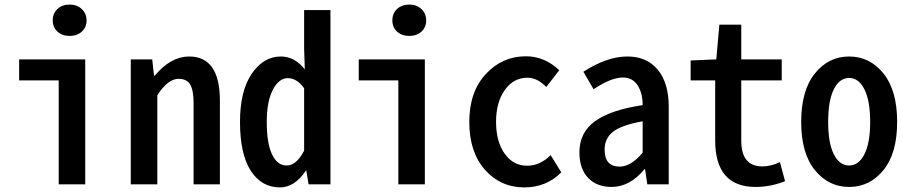

<svg xmlns="http://www.w3.org/2000/svg" viewBox="-20 -814 4020 848"><path d="M239.3 0V-459H64.5V-551.8H356.4V0ZM288.1 -655.3Q254.9 -655.3 233.9 -674.3Q212.9 -693.4 212.9 -723.6Q212.9 -754.9 233.9 -774.4Q254.9 -793.9 288.1 -793.9Q320.3 -793.9 341.3 -773.9Q362.3 -753.9 362.3 -723.6Q362.3 -693.4 341.3 -674.3Q320.3 -655.3 288.1 -655.3Z M557.6 0V-551.8H652.3L660.2 -480.5H664.1Q734.4 -564.5 815.4 -564.5Q951.2 -564.5 951.2 -369.1V0H835V-358.4Q835 -416 819.8 -440.9Q804.7 -465.8 768.6 -465.8Q721.7 -465.8 674.8 -393.6V0Z M1216.8 13.7Q1134.8 13.7 1087.4 -60.1Q1040 -133.8 1040 -275.4Q1040 -412.1 1091.8 -488.3Q1143.6 -564.5 1220.7 -564.5Q1281.2 -564.5 1326.2 -507.8L1323.2 -599.6V-769.5H1439.5V0H1342.8L1333 -60.5H1331.1Q1281.2 13.7 1216.8 13.7ZM1246.1 -83Q1289.1 -83 1323.2 -148.4V-423.8Q1292 -468.8 1251 -468.8Q1211.9 -468.8 1185.1 -417.5Q1158.2 -366.2 1158.2 -275.4Q1158.2 -180.7 1181.6 -131.8Q1205.1 -83 1246.1 -83Z M1739.3 0V-459H1564.5V-551.8H1856.4V0ZM1788.1 -655.3Q1754.9 -655.3 1733.9 -674.3Q1712.9 -693.4 1712.9 -723.6Q1712.9 -754.9 1733.9 -774.4Q1754.9 -793.9 1788.1 -793.9Q1820.3 -793.9 1841.3 -773.9Q1862.3 -753.9 1862.3 -723.6Q1862.3 -693.4 1841.3 -674.3Q1820.3 -655.3 1788.1 -655.3Z M2295.9 13.7Q2190.4 13.7 2121.6 -64.5Q2052.7 -142.6 2052.7 -275.4Q2052.7 -408.2 2125.5 -486.8Q2198.2 -565.4 2302.7 -565.4Q2384.8 -565.4 2450.2 -503.9L2392.6 -429.7Q2353.5 -470.7 2309.6 -470.7Q2248 -470.7 2209.5 -416.5Q2170.9 -362.3 2170.9 -275.4Q2170.9 -188.5 2209 -135.3Q2247.1 -82 2307.6 -82Q2365.2 -82 2412.1 -128.9L2459 -52.7Q2392.6 13.7 2295.9 13.7Z M2680.7 11.7Q2616.2 11.7 2577.6 -28.3Q2539.1 -68.4 2539.1 -140.6Q2539.1 -229.5 2608.9 -279.3Q2678.7 -329.1 2818.4 -349.6Q2818.4 -403.3 2795.9 -437.5Q2773.4 -471.7 2730.5 -471.7Q2679.7 -471.7 2601.6 -419.9L2556.6 -497.1Q2661.1 -564.5 2751 -564.5Q2836.9 -564.5 2885.3 -505.9Q2933.6 -447.3 2933.6 -342.8V0H2838.9L2829.1 -66.4H2826.2Q2761.7 11.7 2680.7 11.7ZM2716.8 -78.1Q2766.6 -78.1 2818.4 -139.6V-278.3Q2725.6 -261.7 2688 -232.4Q2650.4 -203.1 2650.4 -153.3Q2650.4 -78.1 2716.8 -78.1Z M3317.4 11.7Q3138.7 11.7 3138.7 -194.3V-459H3030.3V-546.9L3143.6 -551.8L3157.2 -705.1H3253.9V-551.8H3432.6V-459H3253.9V-192.4Q3253.9 -79.1 3346.7 -79.1Q3384.8 -79.1 3424.8 -97.7L3447.3 -13.7Q3382.8 11.7 3317.4 11.7Z M3518.6 -275.4Q3518.6 -415 3579.1 -489.7Q3639.6 -564.5 3730.5 -564.5Q3821.3 -564.5 3881.8 -489.7Q3942.4 -415 3942.4 -275.4Q3942.4 -136.7 3881.8 -62.5Q3821.3 11.7 3730.5 11.7Q3639.6 11.7 3579.1 -62.5Q3518.6 -136.7 3518.6 -275.4ZM3730.5 -83Q3772.5 -83 3797.9 -132.8Q3823.2 -182.6 3823.2 -275.4Q3823.2 -369.1 3797.9 -419.4Q3772.5 -469.7 3730.5 -469.7Q3687.5 -469.7 3662.6 -419.4Q3637.7 -369.1 3637.7 -275.4Q3637.7 -182.6 3662.6 -132.8Q3687.5 -83 3730.5 -83Z"/></svg>

Font: GenEi Gothic M SemiBold
Style: Regular
Weight: 500
Designer: o_tamon (Modified); [Source Han Sans]
Ryoko NISHIZUKA  (kana & ideographs); Paul D. Hunt (Latin, Greek & Cyrillic); Wenl
Version: Version 1.1a;Original Version 1.004